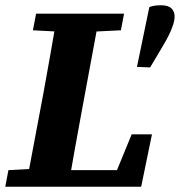

<svg xmlns="http://www.w3.org/2000/svg" viewBox="-27 -709 683 729"><path d="M585 -689Q612 -689 624 -677Q636 -665 636 -647Q636 -632 630 -614Q624 -596 614 -575.5Q604 -555 590 -532L543 -453L493 -455L540 -682Q550 -686 560.5 -687.5Q571 -689 585 -689ZM-7 0 5 -63 134 -70H150L143 0ZM71 0 138 -356Q152 -431 165 -506.5Q178 -582 191 -657H352L286 -301Q272 -226 258.5 -150.5Q245 -75 232 0ZM98 -594 110 -657H444L432 -594L289 -587H232ZM171 0 177 -63H486L397 -14L473 -199H550L509 0Z"/></svg>

Font: Source Serif 4
Style: Bold Italic
Weight: 700
Italic angle: -12°
Designer: Frank Grießhammer
Foundry: Adobe Systems Incorporated
Version: Version 4.004;hotconv 1.0.116;makeotfexe 2.5.65601